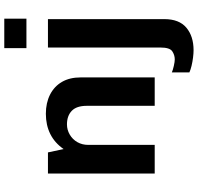

<svg xmlns="http://www.w3.org/2000/svg" viewBox="-34 -726 946 919"><g transform="rotate(-90 439.5 -267.0)"><path d="M68 0V-511H169L185 -436Q215 -479 257.5 -500Q300 -521 354 -521Q406 -521 445.5 -501Q485 -481 506.5 -444Q528 -407 528 -354V0H392V-325Q392 -374 368 -397Q344 -420 303 -420Q277 -420 254 -406.5Q231 -393 218 -370Q205 -347 205 -318V0ZM658 186Q643 186 623 183.5Q603 181 584 176.5Q565 172 552 166V82Q563 87 583 91.5Q603 96 614 96Q635 96 653 84Q671 72 671 28V-511H807V46Q807 117 766 151.5Q725 186 658 186ZM668 -614V-720H809V-614Z"/></g></svg>

Font: Chivo Medium SemiBold
Style: Regular
Weight: 600
Version: Version 2.002